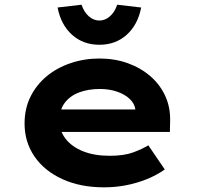

<svg xmlns="http://www.w3.org/2000/svg" viewBox="-20 -793 847 823"><path d="M425.9 10Q324 10 246.9 -25.4Q169.8 -60.7 127.5 -122.7Q85.3 -184.6 85.3 -263.3Q85.3 -327.2 110.5 -378.2Q135.8 -429.2 179.6 -465.7Q223.4 -502.2 282.2 -522.2Q341 -542.2 406 -542.2Q471.6 -542.2 527.2 -522.3Q582.7 -502.4 624.2 -466.7Q665.6 -431 688.2 -381.9Q710.8 -332.8 709.2 -274L708.2 -227.4H194.9L171.9 -323.8H577.8L560.6 -301.9V-322.4Q557.3 -348.9 536 -368.9Q514.8 -388.9 481.6 -400.2Q448.5 -411.6 408.3 -411.6Q359.1 -411.6 319.8 -397.1Q280.6 -382.6 257.7 -352.5Q234.9 -322.4 234.9 -275.5Q234.9 -231.8 261.3 -197.9Q287.7 -164 335.9 -144.6Q384.1 -125.2 450.4 -125.2Q511.2 -125.2 550.6 -139.7Q590 -154.2 615.8 -170.1L686.3 -66.6Q650.9 -41.7 608.8 -24.8Q566.7 -8 521 1Q475.3 10 425.9 10ZM406 -601.1Q336.8 -601.1 289.1 -643.7Q241.3 -686.4 226.8 -760.8L329.5 -772.8Q340.2 -741.3 360.7 -723.1Q381.1 -705 406 -705Q430.8 -705 451.3 -723.1Q471.8 -741.3 482.5 -772.8L585.2 -760.8Q570.6 -686.4 522.9 -643.7Q475.1 -601.1 406 -601.1Z"/></svg>

Font: Lexend Mega
Style: Regular
Weight: 400
Designer: Bonnie Shaver-Troup, Thomas Jockin
Foundry: Lexend
Version: Version 1.007